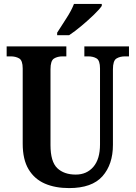

<svg xmlns="http://www.w3.org/2000/svg" viewBox="-20 -951 693 981"><path d="M333 10Q262 10 209 -13Q156 -36 126 -86Q96 -136 96 -217V-601Q96 -642 78 -652.5Q60 -663 34 -663H14V-714H319V-663H300Q274 -663 256 -652Q238 -641 238 -597V-210Q238 -125 272.5 -92Q307 -59 367 -59Q423 -59 457 -98.5Q491 -138 491 -213V-601Q491 -642 473.5 -652.5Q456 -663 430 -663H411V-714H639V-663H619Q593 -663 575 -652Q557 -641 557 -597V-211Q557 -111 503.5 -50.5Q450 10 333 10ZM272 -784Q292 -816 318.5 -856.5Q345 -897 358 -931H500V-921Q489 -904 460 -876Q431 -848 396.5 -819Q362 -790 333 -771H272Z"/></svg>

Font: Noto Serif Hebrew Condensed
Style: Bold
Weight: 700
Width: 3
Designer: Monotype Design Team
Foundry: Monotype Imaging Inc.
Version: Version 2.004; ttfautohint (v1.8.4.7-5d5b)